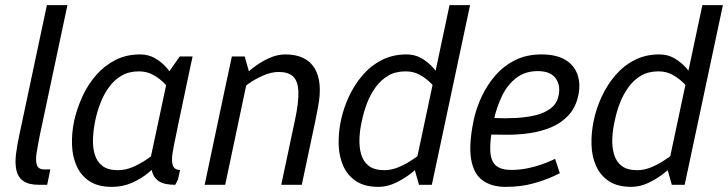

<svg xmlns="http://www.w3.org/2000/svg" viewBox="-20 -720 2836 748"><path d="M151.8 -60 133 0Q91.5 0 70.6 -15Q49.7 -30 43.8 -57Q38 -84 42.3 -119.5Q46.7 -155 55.7 -196L162.7 -700H242.7L135.7 -196Q127.7 -156 122.7 -125.1Q117.7 -94.2 123.8 -77.1Q129.8 -60 151.8 -60ZM151.8 -60H176L163.8 0H133Z M662.7 0Q618.7 0 597.4 -15Q576.2 -30 571.5 -57Q566.8 -84 572.1 -119.5Q577.3 -155 586.3 -196L598.2 -250H677.3L666.3 -196Q657.5 -156 652.4 -124.6Q647.3 -93.2 653.4 -75.6Q659.5 -58 681.5 -58L673.5 -20.8ZM638.3 -440 715.3 -430 641.5 -80 558.3 -65ZM638.3 -440 680.3 -500H730.3L715.3 -430ZM618.7 -153.3 643.7 -145Q643.7 -145 633.6 -129.5Q623.5 -114 604.1 -91.2Q584.7 -68.5 556.8 -45.8Q528.8 -23 493.2 -7.5Q457.7 8 415.7 8L439.8 -57Q471.2 -57 502.5 -71.5Q533.8 -86 560.2 -105.2Q586.5 -124.3 602.6 -138.8Q618.7 -153.3 618.7 -153.3ZM659.3 -346.7Q659.3 -346.7 649.3 -361.2Q639.3 -375.7 621.3 -394.3Q603.3 -413 578.1 -427.5Q552.8 -442 521.5 -442L525.7 -508Q558.7 -508 585.1 -492.5Q611.5 -477 630.6 -454.2Q649.7 -431.5 662.3 -408.8Q675 -386 681.3 -370.5Q687.7 -355 687.7 -355ZM521.5 -442Q482.7 -442 454.2 -425.7Q425.7 -409.3 405.2 -381.2Q384.7 -353.2 371.5 -319.2Q358.3 -285.3 351 -250Q343.8 -214.7 342.3 -180.2Q340.8 -145.8 349.3 -117.8Q357.8 -89.7 379.4 -73.3Q401 -57 439.8 -57L415.7 8Q362 8 328.7 -14Q295.3 -36 278.7 -73Q262 -110 260.5 -156Q259 -202 269 -250Q280 -298 301 -344Q322 -390 354.2 -427Q386.3 -464 429.2 -486Q472 -508 525.7 -508Z M1208.7 -250H1128.7Q1144.2 -322.3 1142.4 -363.6Q1140.7 -404.8 1121.6 -422.2Q1102.5 -439.7 1066.2 -439.7L1091 -508Q1172.5 -508 1205.3 -454.6Q1238.2 -401.2 1218.8 -302ZM853.3 -360 950.3 -440 857.3 0H777.3ZM1128.7 -250H1208.7L1155.7 0H1075.7ZM950.3 -440 853.3 -360 883.3 -500H933.3ZM889 -346.7 864 -355Q864 -355 877.1 -370.5Q890.2 -386 912.6 -408.8Q935 -431.5 963.9 -454.2Q992.8 -477 1025.9 -492.5Q1059 -508 1092 -508L1067.2 -439.7Q1036.7 -439.7 1005 -425.7Q973.3 -411.7 947.2 -393.2Q921 -374.7 905 -360.7Q889 -346.7 889 -346.7Z M1595.3 -60 1731.3 -700H1811.3L1677.3 -70ZM1595.3 -60 1677.3 -70 1662.3 0H1612.3ZM1656.8 -153.3 1681.8 -145Q1681.8 -145 1669.2 -129.5Q1656.5 -114 1634.1 -91.2Q1611.7 -68.5 1582.8 -45.8Q1553.8 -23 1520.8 -7.5Q1487.7 8 1454.7 8L1477.8 -57Q1502.8 -57 1528 -66.8Q1553.2 -76.7 1576.4 -91.2Q1599.7 -105.7 1617.5 -119.7Q1635.3 -133.7 1646.1 -143.5Q1656.8 -153.3 1656.8 -153.3ZM1698.3 -346.7Q1698.3 -346.7 1688.3 -361.2Q1678.3 -375.7 1660.3 -394.3Q1642.3 -413 1617.1 -427.5Q1591.8 -442 1560.5 -442L1563.7 -508Q1596.7 -508 1623.1 -492.5Q1649.5 -477 1669.1 -454.2Q1688.7 -431.5 1701.2 -408.8Q1713.8 -386 1720.2 -370.5Q1726.7 -355 1726.7 -355ZM1560.5 -442Q1521.7 -442 1493.2 -425.7Q1464.7 -409.3 1444.1 -381.2Q1423.5 -353.2 1410.3 -319.2Q1397.2 -285.3 1390 -250Q1381.8 -214.7 1380.4 -180.2Q1379 -145.8 1387.4 -117.8Q1395.8 -89.7 1417.4 -73.3Q1439 -57 1477.8 -57L1454.7 8Q1401 8 1367.6 -14Q1334.2 -36 1317.5 -73Q1300.8 -110 1299.4 -156Q1298 -202 1308 -250Q1318 -298 1339.4 -344Q1360.8 -390 1392.6 -427Q1424.3 -464 1467.2 -486Q1510 -508 1563.7 -508Z M2142.7 -101.2 2161 -45Q2161 -45 2133.2 -32Q2105.5 -19 2057.8 -5.5Q2010.2 8 1950 8L1970.8 -58Q2005.2 -58 2035.8 -64.4Q2066.3 -70.8 2090.7 -79.6Q2115 -88.3 2128.8 -94.8Q2142.7 -101.2 2142.7 -101.2ZM1825 -250H1903.3Q1888 -175.3 1890 -133.5Q1892 -91.7 1912.2 -74.8Q1932.5 -58 1970.8 -58L1950 8Q1894 8 1859.2 -18Q1824.5 -44 1815.2 -101Q1806 -158 1825 -250ZM2089 -508Q2147.3 -508 2182.2 -487Q2217 -466 2229.8 -429.5Q2242.7 -393 2232.7 -347Q2222.7 -301 2195 -271Q2167.3 -241 2128.3 -224.5Q2089.3 -208 2044.9 -201.5Q2000.5 -195 1956 -195L1879 -196L1905.3 -260.2Q1948.5 -258.2 1990.3 -260.4Q2032.2 -262.7 2067.2 -271.2Q2102.2 -279.8 2126 -298.2Q2149.8 -316.7 2156 -347Q2164.8 -387.8 2144.4 -415.4Q2124 -443 2074.8 -443Q2025.7 -443 1991.1 -416.2Q1956.5 -389.5 1935.4 -345.5Q1914.3 -301.5 1903.3 -250H1825Q1835 -298 1856.6 -344Q1878.2 -390 1910.7 -427Q1943.2 -464 1987.7 -486Q2032.2 -508 2089 -508Z M2580.3 -60 2716.3 -700H2796.3L2662.3 -70ZM2580.3 -60 2662.3 -70 2647.3 0H2597.3ZM2641.8 -153.3 2666.8 -145Q2666.8 -145 2654.2 -129.5Q2641.5 -114 2619.1 -91.2Q2596.7 -68.5 2567.8 -45.8Q2538.8 -23 2505.8 -7.5Q2472.7 8 2439.7 8L2462.8 -57Q2487.8 -57 2513 -66.8Q2538.2 -76.7 2561.4 -91.2Q2584.7 -105.7 2602.5 -119.7Q2620.3 -133.7 2631.1 -143.5Q2641.8 -153.3 2641.8 -153.3ZM2683.3 -346.7Q2683.3 -346.7 2673.3 -361.2Q2663.3 -375.7 2645.3 -394.3Q2627.3 -413 2602.1 -427.5Q2576.8 -442 2545.5 -442L2548.7 -508Q2581.7 -508 2608.1 -492.5Q2634.5 -477 2654.1 -454.2Q2673.7 -431.5 2686.2 -408.8Q2698.8 -386 2705.2 -370.5Q2711.7 -355 2711.7 -355ZM2545.5 -442Q2506.7 -442 2478.2 -425.7Q2449.7 -409.3 2429.1 -381.2Q2408.5 -353.2 2395.3 -319.2Q2382.2 -285.3 2375 -250Q2366.8 -214.7 2365.4 -180.2Q2364 -145.8 2372.4 -117.8Q2380.8 -89.7 2402.4 -73.3Q2424 -57 2462.8 -57L2439.7 8Q2386 8 2352.6 -14Q2319.2 -36 2302.5 -73Q2285.8 -110 2284.4 -156Q2283 -202 2293 -250Q2303 -298 2324.4 -344Q2345.8 -390 2377.6 -427Q2409.3 -464 2452.2 -486Q2495 -508 2548.7 -508Z"/></svg>

Font: Epunda Sans Light
Style: Italic
Weight: 300
Italic angle: -12.0243°
Designer: Simon Atzbach
Foundry: typofactur
Version: Version 2.204